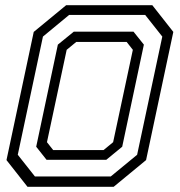

<svg xmlns="http://www.w3.org/2000/svg" viewBox="-20 -720 693 740"><path d="M86 0 5 -103 110 -597 235 -700H567L648 -597L543 -103L418 0ZM185 -141.5H379L416 -172L492 -528L468 -558.5H274L237 -528L161 -172ZM114.5 -40H407L508.5 -123.5L605.5 -579L539.5 -662.5H246.5L145.5 -579L48.5 -123.5ZM159.5 -104 119.5 -154.5 203 -548 264.5 -598H494.5L534.5 -548L451 -154.5L389.5 -104Z"/></svg>

Font: Tourney
Style: Italic
Weight: 400
Italic angle: -12°
Version: Version 1.015